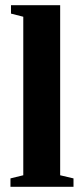

<svg xmlns="http://www.w3.org/2000/svg" viewBox="-20 -714 317 734"><path d="M210 -44 261 -32V0H20V-32L69 -44V-650L22 -662V-694H210Z"/></svg>

Font: Libra Serif Modern
Style: Bold
Weight: 700
Designer: Stefan Peev, Context Ltd
Foundry: Ascender Corporation
Version: Version 1.000